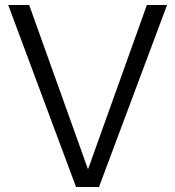

<svg xmlns="http://www.w3.org/2000/svg" viewBox="-20 -750 703 770"><path d="M650 -730 377 0H285L13 -730H97L333 -71L569 -730Z"/></svg>

Font: Nacelle Light
Style: Regular
Weight: 300
Designer: Sora Sagano
Foundry: Sora Sagano
Version: Version 1.000;FEAKit 1.0